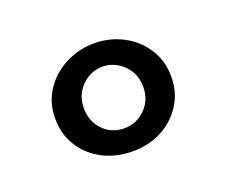

<svg xmlns="http://www.w3.org/2000/svg" viewBox="-59 -763 545 450"><g transform="rotate(-20 214.0 -537.5)"><path d="M61 -537Q61 -576.5 81.2 -607Q101.5 -637.5 135 -654.8Q168.5 -672 207 -672Q245.5 -672 278.2 -654.8Q311 -637.5 330.8 -607Q350.5 -576.5 350.5 -537Q350.5 -498 331.2 -467.8Q312 -437.5 279.5 -420.2Q247 -403 207 -403Q165 -403 132 -420.2Q99 -437.5 80 -467.8Q61 -498 61 -537ZM132.5 -537Q132.5 -504 153.5 -482.2Q174.5 -460.5 206.5 -460.5Q236.5 -460.5 258.5 -482.2Q280.5 -504 280.5 -537Q280.5 -560 270 -577.2Q259.5 -594.5 242.5 -604.2Q225.5 -614 206.5 -614Q187 -614 170.2 -604.2Q153.5 -594.5 143 -577.2Q132.5 -560 132.5 -537Z"/></g></svg>

Font: League Spartan Thin Medium
Style: Regular
Weight: 500
Version: Version 2.002